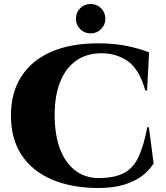

<svg xmlns="http://www.w3.org/2000/svg" viewBox="-20 -932 833 966"><path d="M729 -292 753 -110Q733 -77 697.5 -49Q662 -21 606.5 -3.5Q551 14 472 14Q338 13 239.5 -29.5Q141 -72 88 -153Q35 -234 35 -351Q35 -465 87 -546.5Q139 -628 237 -671Q335 -714 473 -714Q557 -714 622.5 -700Q688 -686 730 -668L720 -477H711Q681 -583 624 -623.5Q567 -664 490 -664Q416 -664 363.5 -627Q311 -590 283 -521Q255 -452 255 -354Q255 -256 281 -185.5Q307 -115 355.5 -76.5Q404 -38 472 -36Q553 -36 601 -60Q649 -84 676 -140.5Q703 -197 721 -292ZM436 -764Q405 -764 383.5 -785.5Q362 -807 362 -838Q362 -869 383.5 -890.5Q405 -912 436 -912Q467 -912 488.5 -890.5Q510 -869 510 -838Q510 -807 488.5 -785.5Q467 -764 436 -764Z"/></svg>

Font: Cinzel Black
Style: Regular
Weight: 900
Designer: Natanael Gama
Version: Version 2.000